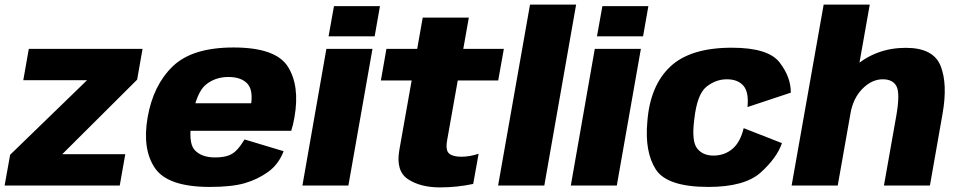

<svg xmlns="http://www.w3.org/2000/svg" viewBox="-38 -805 4160 833"><path d="M-18 0H481.5L505.5 -136H220L218.5 -122.5L557 -459.5L580.5 -593H87L63 -457H350.5L352 -469L6 -133.5Z M872 6 894.5 -122Q836 -122 806.2 -154.5Q776.5 -187 795.5 -296Q814.5 -405 855.5 -438Q896.5 -471 952.5 -471Q1009 -471 1035.8 -441.5Q1062.5 -412 1049.5 -340.5L1059 -357H789L768 -237.5H1225.5Q1234 -263.5 1239.5 -296Q1263.5 -432.5 1211 -515.8Q1158.5 -599 975 -599Q796.5 -599 711.8 -517.5Q627 -436 602.5 -296Q578.5 -157.5 634.2 -75.8Q690 6 872 6ZM894.5 -122 872 6Q967.5 6 1023.5 -10.2Q1079.5 -26.5 1125 -59Q1170.5 -91.5 1192.5 -149L1023 -200Q1007 -173.5 990.5 -155.5Q974 -137.5 951.8 -129.8Q929.5 -122 894.5 -122Z M1274 0H1473.5L1578 -593H1378ZM1411 -778.5 1387.5 -647.5H1587.5L1610.5 -778.5Z M1871 8Q1945 8 2015 -7L2038.5 -138Q2000 -125 1963 -125Q1928 -125 1911 -138.5Q1894 -152 1902 -197L1948 -456H2123.5L2148 -593H1972L1996 -728.5H1796L1772 -593H1638.5L1614.5 -456H1748L1694.5 -154Q1678.5 -63 1732.2 -27.5Q1786 8 1871 8Z M2123 0H2323.5L2461.5 -785H2261.5Z M2438.5 0H2638L2742.5 -593H2542.5ZM2575.5 -778.5 2552 -647.5H2752L2775 -778.5Z M3035.5 6Q3193 6 3262.8 -57Q3332.5 -120 3354.5 -184L3188.5 -249Q3173.5 -187 3139 -158.5Q3104.5 -130 3057 -130Q3011 -130 2986.5 -161.2Q2962 -192.5 2974 -286Q2986 -396 3026.8 -428.5Q3067.5 -461 3115.5 -461Q3163 -461 3187.2 -433.2Q3211.5 -405.5 3205 -340.5L3393 -403Q3393.5 -470.5 3344.2 -534.2Q3295 -598 3137 -598Q2956 -598 2869 -515Q2782 -432 2770.5 -277Q2758.5 -146 2807.2 -70Q2856 6 3035.5 6Z M3396.5 0H3596.5L3735.5 -785H3535.5ZM3797 0H3996.5L4051.5 -312.5Q4074 -441 4042.8 -519.2Q4011.5 -597.5 3892 -597.5Q3763 -597.5 3669.5 -515.8Q3576 -434 3561.5 -353L3651.5 -312Q3663.5 -379.5 3704 -420.2Q3744.5 -461 3792 -461Q3836 -461 3851.8 -430Q3867.5 -399 3850.5 -302Z"/></svg>

Font: Anybody UltraCondensed Thin ExtraBold
Style: Italic
Weight: 800
Italic angle: -10°
Version: Version 1.111